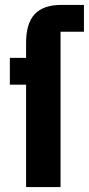

<svg xmlns="http://www.w3.org/2000/svg" viewBox="-20 -760 361 780"><path d="M86 -416H20V-525H86V-587Q86 -665 121 -702.5Q156 -740 229 -740H321V-631H226V0H86Z"/></svg>

Font: IBM Plex Sans Cond
Style: Bold
Weight: 700
Width: 3
Designer: Mike Abbink, Paul van der Laan, Pieter van Rosmalen
Foundry: Bold Monday
Version: Version 1.3